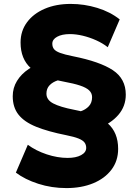

<svg xmlns="http://www.w3.org/2000/svg" viewBox="-20 -735 696 980"><path d="M319 225Q243.5 225 175.2 203Q107 181 61 146L122 4Q163.5 34.5 218.5 52.8Q273.5 71 325 71Q368 71 394 56.8Q420 42.5 420 20Q420 4 411.5 -7.5Q403 -19 380.8 -28Q358.5 -37 318 -45Q225 -63.5 164.5 -88Q104 -112.5 74.5 -149.8Q45 -187 45 -244Q45 -286.5 66.8 -322Q88.5 -357.5 127.2 -383.2Q166 -409 217.8 -423.2Q269.5 -437.5 330 -437L331 -333Q301 -333 275 -324.8Q249 -316.5 233 -299.8Q217 -283 217 -257Q217 -225 252.2 -206.8Q287.5 -188.5 357 -175Q476.5 -152 529.8 -105.5Q583 -59 583 25Q583 86 549 131Q515 176 455.5 200.5Q396 225 319 225ZM336 -56 334 -158Q364 -158 390.5 -166.5Q417 -175 433.5 -192.8Q450 -210.5 450 -239Q450 -259.5 435 -273.8Q420 -288 388.2 -298.5Q356.5 -309 307 -318Q190 -340 137.5 -387Q85 -434 85 -518Q85 -577 117.8 -621.2Q150.5 -665.5 208.2 -690.2Q266 -715 341 -715Q410 -715 476.2 -694.8Q542.5 -674.5 591 -636L530 -494Q504 -514.5 470.5 -529.5Q437 -544.5 402.2 -552.8Q367.5 -561 337 -561Q296.5 -561 271.8 -547.5Q247 -534 247 -512Q247 -495.5 255.5 -484.5Q264 -473.5 286.8 -465Q309.5 -456.5 352 -448Q490 -420.5 556 -376.8Q622 -333 622 -252Q622 -192.5 584 -148.5Q546 -104.5 481.2 -80.2Q416.5 -56 336 -56Z"/></svg>

Font: Geologica Cursive Black
Style: Regular
Weight: 900
Designer: Sindre Bremnes, Frode Helland
Foundry: Monokrom Skriftforlag AS
Version: Version 1.010;gftools[0.9.28]